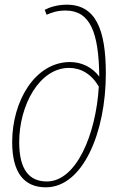

<svg xmlns="http://www.w3.org/2000/svg" viewBox="-20 -790 508 820"><path d="M176 10C333 10 432 -223 432 -476C432 -664 389 -770 265 -770C224 -770 189 -758 171 -748L179 -727C198 -735 222 -745 260 -745C365 -745 402 -652 404 -463C372 -505 326 -525 279 -525C131 -525 32 -360 32 -183C32 -51 84 10 176 10ZM180 -15C106 -15 62 -64 62 -183C62 -340 148 -500 275 -500C325 -500 371 -474 402 -420C390 -216 306 -15 180 -15Z"/></svg>

Font: Noto Serif Condensed Thin
Style: Italic
Weight: 100
Width: 3
Italic angle: -12°
Designer: Monotype Design Team
Foundry: Monotype Imaging Inc.
Version: Version 2.013